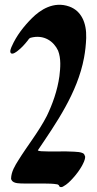

<svg xmlns="http://www.w3.org/2000/svg" viewBox="-20 -766 404 803"><path d="M336.2 -110.7C334.4 -116.3 332.6 -122.3 327.1 -125.1C317.3 -130.2 302.9 -130.9 290.2 -131.6C244.5 -134.6 198.6 -130.6 152.9 -133.5C146.8 -134 141.8 -134.6 138.1 -137.1C213.9 -249.6 303.9 -376.9 331.4 -524.2C336.5 -551.5 339.5 -579.3 340.5 -607.1C342.7 -672.6 318.7 -721.1 269.9 -738.7C204 -762.3 147.9 -724.4 113.7 -690.2C79.4 -655.9 48.8 -616.8 29.2 -572.1C26.8 -566.7 18.6 -549.2 26.1 -543.2C33.6 -537.3 48.8 -549.4 53.5 -553C69.3 -565 83 -580.2 95.3 -595.7C99 -600.5 101.4 -605.7 107.7 -608C164.8 -623.3 205.3 -592.1 222.9 -554.3C235.9 -520.7 232.6 -482.7 228.5 -447.6C220.1 -386.8 199.3 -329.9 176 -281.4C141.4 -213.9 95 -157.6 56.1 -94.5C43.7 -74.6 27 -48.8 26.3 -18.7C27.1 -16.2 26.8 -14.4 28.5 -13C35.8 2.7 65.1 1.4 85.6 1.5C112.4 1.7 139.1 1.2 165.9 1.6C183.6 1.8 201.8 1.8 219.4 5C219.6 5 219.8 5.1 220 5.1C225.7 6.9 227.3 10.2 229.7 15.3C235.2 17.5 240.4 16.8 245.5 13.1C260.4 5.2 273.2 -7.8 284.4 -20.1C298.9 -36 312.1 -53.6 322.7 -72.3C328.2 -83.3 335.8 -95.7 336.2 -110.7ZM91 -600.2C88.7 -598.9 86.4 -597.6 84.2 -596.2C86.4 -597.6 88.7 -598.9 91 -600.2Z"/></svg>

Font: Quiapo Free
Style: Regular
Weight: 400
Designer: Aaron Amar
Version: Version 001.002